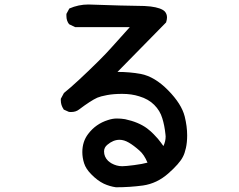

<svg xmlns="http://www.w3.org/2000/svg" viewBox="-20 -751 1040 837"><path d="M692.4 -114.3Q702.1 -134.8 702.1 -156.2Q702.1 -161.1 701.2 -166Q697.3 -204.1 687.5 -235.4Q677.7 -268.6 652.3 -293.9Q627 -319.3 586.9 -331.1Q553.7 -341.8 512.7 -341.8Q474.6 -341.8 446.3 -336.4Q418 -331.1 404.3 -325.2Q376 -312.5 324.2 -273.4Q310.5 -262.7 290 -262.7Q281.2 -262.7 279.3 -263.7L257.8 -273.4L256.8 -275.4Q245.1 -293 245.1 -313.5Q245.1 -315.4 245.1 -320.3L258.8 -345.7Q312.5 -388.7 412.1 -487.3Q446.3 -521.5 467.8 -545.9L545.9 -632.8H307.6L283.2 -644.5L281.2 -645.5Q269.5 -660.2 269.5 -681.6Q269.5 -684.6 269.5 -690.4L282.2 -713.9Q322.3 -731.4 365.2 -731.4Q534.2 -725.6 574.2 -725.6Q614.3 -725.6 636.7 -722.7Q682.6 -716.8 698.2 -701.2Q708 -690.4 708 -674.8Q708 -666 704.1 -653.3L492.2 -437.5Q545.9 -437.5 593.8 -428.7Q654.3 -417 712.9 -357.4Q771.5 -297.9 785.2 -243.2Q795.9 -200.2 795.9 -161.1Q795.9 -129.9 790.5 -106Q785.2 -82 777.3 -67.4Q762.7 -38.1 713.4 5.4Q664.1 48.8 603.5 57.6Q545.9 65.4 486.3 65.4H485.4Q458 61.5 432.6 49.8Q404.3 36.1 377.9 8.8Q354.5 -14.6 346.7 -39.1Q338.9 -63.5 338.9 -87.9Q338.9 -133.8 364.3 -167Q397.5 -210.9 450.2 -227.5Q470.7 -234.4 489.3 -234.4Q507.8 -234.4 525.4 -231.4Q584 -218.8 621.1 -191.4Q637.7 -178.7 649.4 -166.5Q661.1 -154.3 668 -146.5Q681.6 -129.9 692.4 -114.3ZM501 -141.6Q473.6 -141.6 448.2 -120.1Q433.6 -108.4 433.6 -90.8Q433.6 -67.4 451.2 -49.8Q458 -43.9 465.8 -39.1Q488.3 -26.4 512.7 -26.4Q527.3 -26.4 564.5 -31.2Q601.6 -36.1 623 -42Q608.4 -77.1 587.9 -94.7Q562.5 -117.2 541.5 -129.4Q520.5 -141.6 501 -141.6Z"/></svg>

Font: JasonHandwriting2
Style: SemiBold
Weight: 600
Version: Version 1.04.7